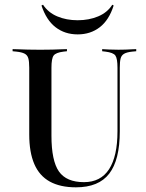

<svg xmlns="http://www.w3.org/2000/svg" viewBox="-20 -778 614 809"><path d="M103.2 -369.4V-492.7Q103.2 -519.4 99.2 -532.7Q95.2 -546 83.5 -552Q71.8 -558.1 49.2 -560.5L33.1 -562.1V-571Q44.4 -571 60.5 -570.2Q76.6 -569.4 97.2 -569Q117.7 -568.5 140.3 -568.5H149.2H158.9Q181.5 -568.5 200.8 -569Q220.2 -569.4 235.9 -570.2Q251.6 -571 262.1 -571V-562.1L247.6 -560.5Q215.3 -556.5 206 -544Q196.8 -531.5 196.8 -492.7V-369.4ZM300 11.3Q233.9 11.3 189.9 -12.9Q146 -37.1 124.6 -86.7Q103.2 -136.3 103.2 -211.3V-369.4H196.8V-206.5Q196.8 -100.8 228.2 -55.6Q259.7 -10.5 333.9 -10.5Q404 -10.5 439.5 -64.9Q475 -119.4 475 -225V-369.4H484.7V-224.2Q484.7 -104 440.3 -46.4Q396 11.3 300 11.3ZM475 -369.4V-492.7Q475 -531.5 466.1 -544Q457.3 -556.5 424.2 -560.5L410.5 -562.1V-571Q421 -570.2 439.1 -569.4Q457.3 -568.5 479 -568.5Q495.2 -568.5 509.3 -569Q523.4 -569.4 535.1 -570.2Q546.8 -571 554 -571V-562.1L537.1 -560.5Q514.5 -558.1 503.2 -551.6Q491.9 -545.2 488.3 -531.9Q484.7 -518.5 484.7 -492.7V-369.4ZM307.3 -633.1Q253.2 -633.1 214.1 -663.3Q175 -693.5 154.8 -754.8L161.3 -758.1Q183.1 -725 221.4 -708.9Q259.7 -692.7 307.3 -692.7Q354.8 -692.7 393.5 -708.9Q432.3 -725 453.2 -758.1L458.9 -754.8Q439.5 -693.5 400.4 -663.3Q361.3 -633.1 307.3 -633.1Z"/></svg>

Font: Playfair 144pt SemiCondensed Medium
Style: Regular
Weight: 500
Width: 4
Designer: Claus Eggers Sørensen
Foundry: Claus Eggers Sørensen
Version: Version 2.203